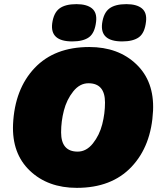

<svg xmlns="http://www.w3.org/2000/svg" viewBox="-20 -897 765 927"><path d="M329 -697Q221 -697 232 -784Q239 -835 267 -856Q295 -877 349 -877Q399 -877 424 -856.5Q449 -836 444 -793Q438 -738 410 -717.5Q382 -697 329 -697ZM570 -697Q462 -697 473 -784Q480 -835 508 -856Q536 -877 590 -877Q640 -877 665 -856.5Q690 -836 685 -793Q679 -738 651 -717.5Q623 -697 570 -697ZM351 10Q211 10 124 -73Q37 -156 43 -297Q51 -467 147 -568.5Q243 -670 411 -670Q551 -670 638 -587Q725 -504 719 -363Q711 -193 615 -91.5Q519 10 351 10ZM355 -165Q397 -165 428.5 -204.5Q460 -244 473.5 -296.5Q487 -349 487 -402Q487 -495 407 -495Q365 -495 333.5 -455.5Q302 -416 288.5 -363.5Q275 -311 275 -258Q275 -165 355 -165Z"/></svg>

Font: Elaine Sans Black
Style: Italic
Weight: 900
Italic angle: -13°
Designer: Wei Huang
Foundry: Wei Huang
Version: Version 2.001;December 24, 2019;FontCreator 12.0.0.2547 64-b